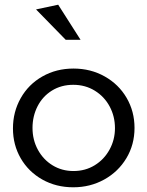

<svg xmlns="http://www.w3.org/2000/svg" viewBox="-20 -785 626 815"><path d="M551 -242Q551 -312 517.5 -369.5Q484 -427 424.5 -460.5Q365 -494 292 -494Q219 -494 160 -460.5Q101 -427 68 -368.5Q35 -310 35 -240Q35 -170 68 -113Q101 -56 159.5 -23Q218 10 291 10Q363 10 422.5 -23Q482 -56 516.5 -113.5Q551 -171 551 -242ZM468 -241Q468 -192 445 -150Q422 -108 382 -83.5Q342 -59 292 -59Q243 -59 203.5 -83Q164 -107 141 -149Q118 -191 118 -242Q118 -292 139.5 -334Q161 -376 200.5 -400.5Q240 -425 291 -425Q342 -425 382.5 -400Q423 -375 445.5 -333Q468 -291 468 -241ZM259 -616H322L227 -765L133 -745Z"/></svg>

Font: Geom Light
Style: Regular
Weight: 300
Version: Version 1.102